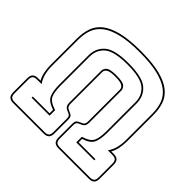

<svg xmlns="http://www.w3.org/2000/svg" viewBox="-181 -937 1140 1140"><g transform="rotate(45 388.5 -367.5)"><path d="M581 -263V-507Q581 -563 540.5 -597.5Q500 -632 389 -632Q278 -632 237.5 -597.5Q197 -563 197 -507V-263Q197 -210 209.5 -182Q222 -154 273 -138L277 -137V-90H126V-100H267V-129Q215 -146 201 -176Q187 -206 187 -263V-507Q187 -567 229.5 -604.5Q272 -642 389 -642Q506 -642 548.5 -604.5Q591 -567 591 -507V-263Q591 -206 577 -175.5Q563 -145 511 -129V-100H652V-90H501V-137L505 -138Q556 -154 568.5 -182Q581 -210 581 -263ZM362 -36V-150Q362 -166 355.5 -172.5Q349 -179 335 -184Q317 -191 311 -201Q305 -211 305 -225V-494Q305 -513 320 -526.5Q335 -540 389 -540Q443 -540 458 -526.5Q473 -513 473 -494V-225Q473 -211 467 -201Q461 -191 443 -184Q429 -179 422.5 -172.5Q416 -166 416 -150V-36Q416 -17 424.5 -8.5Q433 0 452 0H706Q725 0 733.5 -8.5Q742 -17 742 -36V-153Q742 -172 733.5 -180.5Q725 -189 706 -189H667Q685 -214 692.5 -244Q700 -274 700 -309V-530Q700 -576 686.5 -613.5Q673 -651 638.5 -678Q604 -705 543 -720Q482 -735 389 -735Q296 -735 235 -720Q174 -705 139.5 -678Q105 -651 91.5 -613.5Q78 -576 78 -530V-309Q78 -274 85.5 -244Q93 -214 111 -189H72Q53 -189 44.5 -180.5Q36 -172 36 -153V-36Q36 -17 44.5 -8.5Q53 0 72 0H326Q345 0 353.5 -8.5Q362 -17 362 -36ZM372 -36Q372 -12 361 -1Q350 10 326 10H72Q48 10 37 -1Q26 -12 26 -36V-153Q26 -177 37 -188Q48 -199 72 -199H92Q79 -222 73.5 -250Q68 -278 68 -309V-530Q68 -576 81 -615.5Q94 -655 128.5 -683.5Q163 -712 223.5 -728Q284 -744 379 -745H399Q494 -744 554.5 -728Q615 -712 649.5 -683.5Q684 -655 697 -615.5Q710 -576 710 -530V-309Q710 -278 704.5 -250Q699 -222 686 -199H706Q730 -199 741 -188Q752 -177 752 -153V-36Q752 -12 741 -1Q730 10 706 10H452Q428 10 417 -1Q406 -12 406 -36V-150Q406 -171 413.5 -178.5Q421 -186 439 -193Q453 -198 458 -206Q463 -214 463 -225V-494Q463 -511 447 -520.5Q431 -530 389 -530Q347 -530 331 -520.5Q315 -511 315 -494V-225Q315 -214 320 -206Q325 -198 338 -193Q357 -186 364.5 -178.5Q372 -171 372 -150Z"/></g></svg>

Font: Bungee Outline
Style: Regular
Weight: 400
Designer: David Jonathan Ross
Foundry: David Jonathan Ross
Version: Version 1.001;PS 1.0;hotconv 1.0.72;makeotf.lib2.5.5900